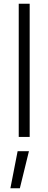

<svg xmlns="http://www.w3.org/2000/svg" viewBox="-20 -738 261 1035"><path d="M136 77 87 277H36L75 77ZM140 0V-718H81V0Z"/></svg>

Font: RazerF5 Light
Style: Regular
Weight: 300
Foundry: Razer Inc.
Version: Version 2